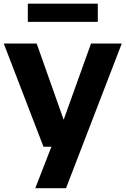

<svg xmlns="http://www.w3.org/2000/svg" viewBox="-20 -778 666 1018"><path d="M210.5 0 0 -547H174.5L317.5 -143L462.5 -547H625.5L330 220H167L252.5 0ZM127.5 -662V-758.5H498.5V-662Z"/></svg>

Font: Encode Sans SemiExpanded SemiExpanded
Style: Bold
Weight: 700
Width: 6
Designer: Multiple Designers
Foundry: Impallari Type
Version: Version 3.000; ttfautohint (v1.8.3) -l 8 -r 50 -G 200 -x 14 